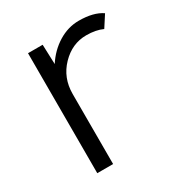

<svg xmlns="http://www.w3.org/2000/svg" viewBox="-128 -601 650 693"><g transform="rotate(-30 196.5 -255.0)"><path d="M297 -510Q358 -510 393 -486L362 -438Q334 -451 294 -451Q235 -451 190.5 -405Q146 -359 146 -292V0H80V-500H141L144 -418Q171 -460 211.5 -485Q252 -510 297 -510Z"/></g></svg>

Font: Orkney Light
Style: Regular
Weight: 300
Designer: Samuel Oakes and Alfredo Marco Pradil
Foundry: Alfredo Marco Pradil
Version: 1.0; ttfautohint (v1.5)